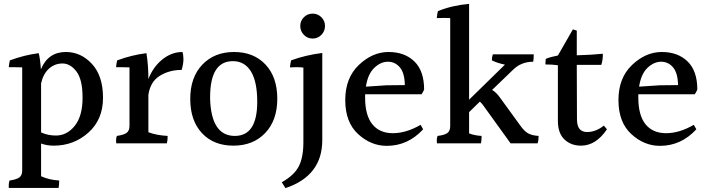

<svg xmlns="http://www.w3.org/2000/svg" viewBox="-20 -784 3638 986"><path d="M267 -88Q324 -88 364 -138Q404 -188 404 -282Q404 -376 372.5 -417Q341 -458 301 -458Q261 -458 231.5 -431.5Q202 -405 191 -356V-104Q226 -88 267 -88ZM94 91V-438Q65 -439 49.5 -439Q34 -439 25 -439Q27 -461 31 -474Q103 -501 179 -511Q187 -477 190 -428Q227 -517 318 -517Q396 -517 452.5 -455.5Q509 -394 509 -282Q509 -170 434 -103Q359 -36 256 -36Q220 -36 191 -47V121Q232 140 284 143Q284 164 281 181H25Q25 176 25 165.5Q25 155 29 143Q64 138 79 127.5Q94 117 94 91Z M645 -138V-438Q616 -439 600.5 -439Q585 -439 576 -439Q578 -461 582 -474Q654 -501 732 -511Q742 -450 742 -378Q766 -440 813.5 -478.5Q861 -517 917 -517Q922 -502 922 -479.5Q922 -457 913 -425Q850 -425 801 -395Q752 -365 742 -297V-105Q784 -89 841 -86Q841 -63 837 -48H577Q576 -54 576 -64Q576 -74 580 -86Q615 -91 630 -101.5Q645 -112 645 -138Z M1186 -86Q1301 -86 1301 -261Q1301 -365 1268.5 -417.5Q1236 -470 1176 -470Q1059 -470 1059 -285Q1059 -281 1059 -276Q1065 -86 1186 -86ZM1182 -517Q1283 -517 1343.5 -452.5Q1404 -388 1404 -277Q1404 -166 1342 -101Q1280 -36 1178.5 -36Q1077 -36 1017 -100.5Q957 -165 957 -276Q957 -387 1019 -452Q1081 -517 1182 -517Z M1649 -650.5Q1649 -624 1630.5 -605Q1612 -586 1585.5 -586Q1559 -586 1540.5 -605Q1522 -624 1522 -650.5Q1522 -677 1540.5 -695.5Q1559 -714 1585.5 -714Q1612 -714 1630.5 -695.5Q1649 -677 1649 -650.5ZM1538 -53V-437Q1521 -439 1503 -439Q1485 -439 1469 -438Q1471 -459 1475 -474Q1548 -501 1635 -512V-64Q1635 119 1446 182L1427 152Q1491 116 1514.5 70Q1538 24 1538 -53Z M1859 -339 1965 -346 2059 -347Q2058 -409 2033.5 -438Q2009 -467 1972 -467Q1935 -467 1902 -435.5Q1869 -404 1859 -339ZM1855 -300V-283Q1855 -192 1892 -146Q1929 -100 1997.5 -100Q2066 -100 2140 -143L2153 -120Q2075 -35 1966 -35Q1885 -35 1819 -95.5Q1753 -156 1753 -270Q1753 -384 1823 -450.5Q1893 -517 1975.5 -517Q2058 -517 2108 -468.5Q2158 -420 2158 -324Q2153 -312 2145 -300Z M2453 -86Q2453 -83 2453 -74.5Q2453 -66 2450 -48H2224Q2223 -54 2223 -64Q2223 -74 2227 -86Q2262 -90 2277 -100.5Q2292 -111 2292 -137V-691Q2282 -692 2264.5 -692Q2247 -692 2223 -691Q2225 -713 2229 -727Q2304 -757 2389 -764V-272L2573 -452Q2534 -460 2506 -474Q2506 -492 2511 -505H2721Q2721 -479 2718 -467Q2656 -467 2614 -425L2507 -322Q2528 -311 2549 -281L2647 -146Q2671 -111 2691.5 -99.5Q2712 -88 2746 -86Q2746 -64 2741 -48H2602L2460 -245Q2450 -258 2444 -262L2389 -208V-99Q2417 -88 2453 -86Z M2964 -36Q2912 -36 2878.5 -68Q2845 -100 2845 -163V-449Q2817 -453 2781 -453Q2781 -468 2783 -482Q2808 -492 2845 -499L2922 -633L2942 -627V-500Q3017 -502 3076 -508Q3076 -474 3068 -451H2942L2943 -171Q2943 -106 2995 -106Q3040 -106 3081 -139L3097 -120Q3040 -36 2964 -36Z M3262 -339 3368 -346 3462 -347Q3461 -409 3436.5 -438Q3412 -467 3375 -467Q3338 -467 3305 -435.5Q3272 -404 3262 -339ZM3258 -300V-283Q3258 -192 3295 -146Q3332 -100 3400.5 -100Q3469 -100 3543 -143L3556 -120Q3478 -35 3369 -35Q3288 -35 3222 -95.5Q3156 -156 3156 -270Q3156 -384 3226 -450.5Q3296 -517 3378.5 -517Q3461 -517 3511 -468.5Q3561 -420 3561 -324Q3556 -312 3548 -300Z"/></svg>

Font: Halant Medium
Style: Regular
Weight: 500
Designer: Hitesh Malaviya (Devanagari), Satya Rajpurohit (Latin)
Foundry: Indian Type Foundry
Version: Version 1.101;PS 1.0;hotconv 1.0.78;makeotf.lib2.5.61930; tt